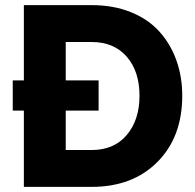

<svg xmlns="http://www.w3.org/2000/svg" viewBox="-20 -730 761 750"><path d="M337.9 -710Q423.3 -710 491.5 -682.4Q559.6 -654.8 603 -606.2Q646.5 -557.6 669.2 -493.9Q691.9 -430.2 691.9 -356Q691.9 -194.8 595 -97.4Q498 0 337.9 0H73.2V-297.9H29.8V-416H73.2V-710ZM337.9 -144Q425.8 -144 475.3 -202.9Q524.9 -261.7 524.9 -356Q524.9 -451.2 475.1 -508.5Q425.3 -565.9 337.9 -565.9H236.8V-416H365.2V-297.9H236.8V-144Z"/></svg>

Font: Rawline ExtraBold
Style: Regular
Weight: 800
Designer: Matt McInerney, Pablo Impallari, Rodrigo Fuenzalida
Foundry: Matt McInerney, Pablo Impallari, Rodrigo Fuenzalida
Version: Version 4.020;PS 004.020;hotconv 1.0.88;makeotf.lib2.5.64775